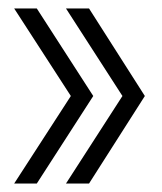

<svg xmlns="http://www.w3.org/2000/svg" viewBox="-20 -474 382 454"><path d="M136 -40H190.5L322.5 -247L190.5 -454H136L269.5 -247ZM13.5 -40H67L200.5 -247L67 -454H13.5L147.5 -247Z"/></svg>

Font: Anybody ExtraCondensed Light
Style: Regular
Weight: 300
Width: 2
Version: Version 1.113;gftools[0.9.25]